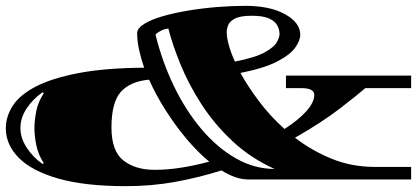

<svg xmlns="http://www.w3.org/2000/svg" viewBox="-20 -615 1429 658"><path d="M412 23Q271 23 180 -3Q89 -29 44.5 -74Q0 -119 0 -175Q0 -216 24 -253Q48 -290 103 -318.5Q158 -347 249 -364.5Q340 -382 474 -383Q463 -415 456.5 -445Q450 -475 450 -501Q450 -518 474 -533Q498 -548 538 -559.5Q578 -571 626.5 -579Q675 -587 725.5 -591Q776 -595 820 -595Q906 -595 957.5 -566Q1009 -537 1009 -496Q1009 -476 991.5 -451.5Q974 -427 929.5 -404Q885 -381 804 -365Q830 -318 868 -267.5Q906 -217 955 -173Q1002 -203 1029.5 -233.5Q1057 -264 1057 -290Q1057 -313 1012 -313H960V-356H1389V-313H1232Q1208 -292 1146 -244Q1084 -196 991 -143Q1048 -99 1116.5 -71Q1185 -43 1264 -43H1389V0H830Q789 0 739 -31Q664 -7 582 8Q500 23 412 23ZM785 -404Q856 -418 888 -436Q920 -454 929 -471Q938 -488 938 -498Q938 -513 930.5 -527.5Q923 -542 902.5 -551.5Q882 -561 843 -561Q804 -561 785.5 -551.5Q767 -542 762 -529Q757 -516 757 -505Q757 -487 764 -461Q771 -435 785 -404ZM921 -36Q839 -73 776.5 -131.5Q714 -190 670 -258.5Q626 -327 598.5 -394.5Q571 -462 557 -517Q543 -516 530 -509Q517 -502 513 -496Q536 -403 576 -320Q616 -237 670 -173Q724 -109 788 -72.5Q852 -36 921 -36ZM510 -33Q554 -33 601.5 -40.5Q649 -48 697 -61Q657 -94 618.5 -140Q580 -186 547 -238Q514 -290 491 -342Q426 -336 394 -300Q362 -264 362 -178Q362 -97 403 -65Q444 -33 510 -33ZM126 -53 130 -56Q111 -85 104.5 -117Q98 -149 98 -176Q98 -203 104.5 -235Q111 -267 130 -295L126 -299Q92 -275 71 -243Q50 -211 50 -176Q50 -142 71.5 -109Q93 -76 126 -53Z"/></svg>

Font: Diplomata SC
Style: Regular
Weight: 400
Designer: Eduardo Rodriguez Tunni
Foundry: Eduardo Rodriguez Tunni
Version: Version 1.002; ttfautohint (v1.8.4.7-5d5b);gftools[0.9.23]